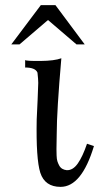

<svg xmlns="http://www.w3.org/2000/svg" viewBox="-20 -712 398 748"><path d="M346 -143Q298 16 216 16Q155 16 137 -39Q120 -93 123 -247Q124 -269 126.5 -322Q129 -375 129 -389Q129 -403 126 -429Q118 -449 78 -449V-478Q83 -474 137.5 -474.5Q192 -475 219 -485Q201 -278 201 -191Q201 -180 200.5 -161Q200 -142 200 -131.5Q200 -121 200.5 -106.5Q201 -92 203.5 -84Q206 -76 210.5 -67.5Q215 -59 222.5 -54.5Q230 -50 240 -49Q264 -48 283 -75Q302 -102 319 -152ZM310 -539H278L167 -634L56 -539H24L139 -692H196Z"/></svg>

Font: GFS Artemisia
Style: Regular
Weight: 400
Designer: Takis Katsoulidis and George D. Matthiopoulos
Foundry: Takis Katsoulidis and George D. Matthiopoulos
Version: Version 1.0